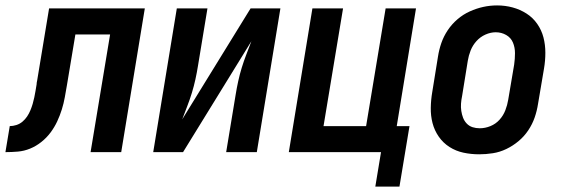

<svg xmlns="http://www.w3.org/2000/svg" viewBox="-62 -561 2082 708"><path d="M-42 0 -26 -96Q-14 -96 -1.5 -100Q11 -104 21 -112.5Q31 -121 38 -131.5Q45 -142 50 -154Q55 -166 58.5 -178Q62 -190 64.5 -202Q67 -214 69 -226Q71 -238 73 -250Q73 -253 73.5 -256.5Q74 -260 75 -264L119 -530H472L385 0H272L344 -434H216L185 -248Q181 -225 177 -202.5Q173 -180 166 -157.5Q159 -135 149 -113.5Q139 -92 124.5 -72.5Q110 -53 90.5 -37.5Q71 -22 49 -13Q27 -4 4 -2Q-19 0 -42 0Z M503 0 590 -530H703L668 -318Q664 -293 658.5 -268Q653 -243 645.5 -218.5Q638 -194 628.5 -169.5Q619 -145 610 -121L862 -530H972L885 0H772L807 -212Q811 -237 816.5 -262Q822 -287 829.5 -311.5Q837 -336 846.5 -360.5Q856 -385 865 -409L613 0Z M1322 127 1343 0H1003L1090 -530H1203L1131 -96H1288L1360 -530H1472L1401 -96H1448L1411 127Z M1705 8Q1675 8 1647 2Q1619 -4 1595.5 -19Q1572 -34 1556 -57Q1540 -80 1533 -107Q1526 -134 1526.5 -163.5Q1527 -193 1532 -222L1553 -352Q1557 -378 1565.5 -402.5Q1574 -427 1589 -449.5Q1604 -472 1625 -490Q1646 -508 1670.5 -519Q1695 -530 1720 -535.5Q1745 -541 1771 -541Q1801 -541 1828.5 -533.5Q1856 -526 1879.5 -511Q1903 -496 1919 -473Q1935 -450 1942 -423Q1949 -396 1949 -366.5Q1949 -337 1944 -308L1922 -178Q1918 -152 1909.5 -127.5Q1901 -103 1886 -80.5Q1871 -58 1850 -40.5Q1829 -23 1805 -11.5Q1781 0 1755.5 4Q1730 8 1705 8ZM1707 -88Q1727 -88 1746.5 -96Q1766 -104 1780 -119.5Q1794 -135 1801.5 -154.5Q1809 -174 1812 -193L1834 -323Q1837 -344 1837 -365Q1837 -386 1829.5 -404Q1822 -422 1804.5 -432Q1787 -442 1766 -442Q1747 -442 1728 -433.5Q1709 -425 1695 -409.5Q1681 -394 1673.5 -375Q1666 -356 1663 -337L1642 -207Q1639 -193 1638 -179Q1637 -165 1639 -152Q1641 -139 1645.5 -127Q1650 -115 1659 -105.5Q1668 -96 1680.5 -92Q1693 -88 1707 -88Z"/></svg>

Font: Iosevka Curly Oblique
Style: Bold
Weight: 700
Italic angle: -9°
Monospace: yes
Designer: Belleve Invis
Foundry: Belleve Invis
Version: Version 11.1.0; ttfautohint (v1.8.3)